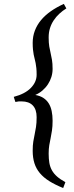

<svg xmlns="http://www.w3.org/2000/svg" viewBox="-20 -801 376 975"><path d="M316.9 -758.3Q297.9 -746.6 281.5 -731.4Q265.1 -716.3 252.9 -698Q240.7 -679.7 233.9 -658.2Q227.1 -636.7 227.1 -611.3Q227.1 -583 230.2 -564.9Q233.4 -546.9 237.1 -531Q240.7 -515.1 243.9 -497.1Q247.1 -479 247.1 -450.7Q247.1 -430.2 241 -410.4Q234.9 -390.6 223.6 -373.3Q212.4 -356 196 -341.8Q179.7 -327.6 159.2 -318.8Q183.6 -314.5 200.4 -303.5Q217.3 -292.5 227.5 -275.9Q237.8 -259.3 242.4 -237.1Q247.1 -214.8 247.1 -188Q247.1 -158.7 243.9 -138.2Q240.7 -117.7 237.1 -99.6Q233.4 -81.5 230.2 -63.5Q227.1 -45.4 227.1 -21Q227.1 5.9 230.7 26.6Q234.4 47.4 243.9 64.2Q253.4 81.1 269.8 95.5Q286.1 109.9 312 124L300.8 153.8Q259.8 137.2 230.5 118.9Q201.2 100.6 182.4 78.1Q163.6 55.7 154.8 27.8Q146 0 146 -35.2Q146 -64 149.2 -82.8Q152.3 -101.6 156 -118.9Q159.7 -136.2 162.8 -156Q166 -175.8 166 -206.1Q166 -245.6 146.2 -265.9Q126.5 -286.1 89.8 -286.1H79.6Q76.7 -286.1 74.2 -285.9Q71.8 -285.6 68.6 -284.9Q65.4 -284.2 58.1 -283.2L49.8 -309.1Q107.4 -324.2 136.7 -354.5Q166 -384.8 166 -421.4Q166 -440.9 164.6 -455.1Q163.1 -469.2 160.9 -480.7Q158.7 -492.2 156 -502.2Q153.3 -512.2 151.1 -523.4Q148.9 -534.7 147.5 -549.1Q146 -563.5 146 -583.5Q146 -616.2 157 -645.3Q168 -674.3 188.5 -699Q209 -723.6 238.3 -744.1Q267.6 -764.6 304.2 -781.2Z"/></svg>

Font: Gentium Plus
Style: Regular
Weight: 400
Designer: J. Victor Gaultney, Annie Olsen, Iska Routamaa
Foundry: SIL International
Version: Version 1.510